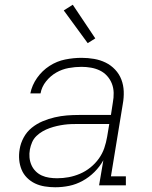

<svg xmlns="http://www.w3.org/2000/svg" viewBox="-20 -782 640 810"><path d="M213 8Q191 8 169 4.5Q147 1 128 -8Q109 -17 94 -32Q79 -47 71 -66.5Q63 -86 61 -108Q59 -130 63 -153Q67 -178 80 -202Q93 -226 114 -243Q135 -260 160 -270.5Q185 -281 211 -287Q237 -293 262 -295Q287 -297 313 -297H448L456 -349Q460 -370 459.5 -390.5Q459 -411 452 -429Q445 -447 432 -461.5Q419 -476 401.5 -484.5Q384 -493 364 -496.5Q344 -500 324 -500Q297 -500 269.5 -495Q242 -490 217.5 -476Q193 -462 174.5 -439Q156 -416 151 -388H108Q115 -423 136.5 -453.5Q158 -484 189 -504Q220 -524 255 -531Q290 -538 324 -538Q351 -538 377 -533.5Q403 -529 425.5 -518Q448 -507 465.5 -488.5Q483 -470 492 -446.5Q501 -423 502 -396.5Q503 -370 498 -343L448 -38H511V0H398L416 -106Q401 -79 378.5 -56.5Q356 -34 328.5 -19Q301 -4 272 2Q243 8 213 8ZM221 -30Q246 -30 270 -34.5Q294 -39 317.5 -49Q341 -59 361.5 -75.5Q382 -92 397 -113Q412 -134 420 -157.5Q428 -181 432 -205L441 -259H313Q297 -259 281.5 -258.5Q266 -258 251 -256Q236 -254 220.5 -250.5Q205 -247 189.5 -241.5Q174 -236 160 -228Q146 -220 134 -208.5Q122 -197 115.5 -182Q109 -167 106 -151Q103 -134 104.5 -117.5Q106 -101 112.5 -86Q119 -71 130.5 -59.5Q142 -48 156.5 -41.5Q171 -35 187.5 -32.5Q204 -30 221 -30ZM350 -600 249 -738 287 -762 382 -620Z"/></svg>

Font: Iosevka Slab XLtExObl
Style: Regular
Weight: 200
Width: 7
Italic angle: -9°
Monospace: yes
Designer: Belleve Invis
Foundry: Belleve Invis
Version: Version 11.1.1; ttfautohint (v1.8.3)